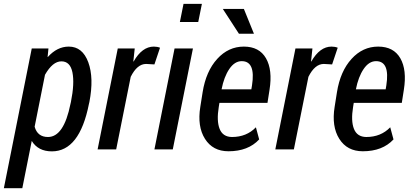

<svg xmlns="http://www.w3.org/2000/svg" viewBox="-48 -782 2151 1005"><path d="M187.5 -390.6 133.3 -118.7Q148.4 -64.9 203.1 -64.9Q286.1 -64.9 320.8 -237.8L323.2 -248Q342.8 -345.7 331.1 -403.3Q319.3 -460.9 273.4 -460.9Q227.5 -460.9 187.5 -390.6ZM312 -538.1Q383.8 -538.1 414.1 -456.1Q444.3 -374 419.9 -248L417.5 -237.8Q368.2 10.3 223.6 10.3Q151.4 10.3 118.2 -44.4L68.8 203.1H-27.8L118.2 -528.3H205.6L201.2 -483.9L202.1 -483.4Q251 -538.1 312 -538.1Z M757.3 -538.1Q775.4 -538.1 789.6 -532.2L760.3 -444.8L716.8 -447.3Q669.9 -447.3 636.2 -379.9L560.1 0H462.9L568.4 -528.3H657.2L649.9 -460.4L651.4 -460Q695.8 -538.1 757.3 -538.1Z M989.7 -667H893.6L912.6 -761.7H1008.8ZM856.4 0H760.3L865.7 -528.3H961.9Z M1271 -334.5Q1291 -461.9 1217.3 -461.9Q1180.2 -461.9 1152.3 -420.9Q1124.5 -379.9 1111.8 -314.5H1267.6ZM1147.9 9.8Q1065.9 9.8 1024.9 -55.2Q983.9 -120.1 1000.5 -222.7L1012.7 -299.8Q1030.3 -409.2 1088.9 -473.6Q1147.5 -538.1 1228.5 -538.1Q1309.1 -538.1 1344.2 -477.1Q1379.4 -416 1362.8 -312L1352.1 -243.7H1100.6L1097.2 -222.7Q1085 -149.4 1101.6 -107.4Q1118.2 -65.4 1166 -64.9Q1242.7 -64.9 1291.5 -115.7L1308.6 -52.2Q1251 9.8 1147.9 9.8ZM1281.2 -605.5H1202.6L1118.2 -735.4H1228.5Z M1687.5 -538.1Q1705.6 -538.1 1719.7 -532.2L1690.4 -444.8L1647 -447.3Q1600.1 -447.3 1566.4 -379.9L1490.2 0H1393.1L1498.5 -528.3H1587.4L1580.1 -460.4L1581.5 -460Q1626 -538.1 1687.5 -538.1Z M1974.1 -334.5Q1994.1 -461.9 1920.4 -461.9Q1883.3 -461.9 1855.5 -420.9Q1827.6 -379.9 1814.9 -314.5H1970.7ZM1851.1 9.8Q1769 9.8 1728 -55.2Q1687 -120.1 1703.6 -222.7L1715.8 -299.8Q1733.4 -409.2 1792 -473.6Q1850.6 -538.1 1931.6 -538.1Q2012.2 -538.1 2047.4 -477.1Q2082.5 -416 2065.9 -312L2055.2 -243.7H1803.7L1800.3 -222.7Q1788.1 -149.4 1804.7 -107.4Q1821.3 -65.4 1869.1 -64.9Q1945.8 -64.9 1994.6 -115.7L2011.7 -52.2Q1954.1 9.8 1851.1 9.8Z"/></svg>

Font: RobotoCondensed-Italic
Style: Italic
Weight: 400
Designer: Google
Version: Version 1.200311; 2013